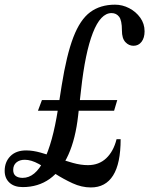

<svg xmlns="http://www.w3.org/2000/svg" viewBox="-70 -792 639 822"><path d="M36 -108Q14 -108 0.2 -96.5Q-13.5 -85 -13.5 -64.5Q-13.5 -47 -2.8 -38.8Q8 -30.5 27 -30.5Q80.5 -30.5 118 -105.5Q155.5 -180.5 178 -323.5L194 -425.5Q215 -557 244 -632.5Q273 -708 316.2 -740Q359.5 -772 422.5 -772Q454 -772 483 -757Q512 -742 530.5 -716.2Q549 -690.5 549 -658Q549 -630 536 -613Q523 -596 501.5 -596Q481.5 -596 466.8 -611.8Q452 -627.5 452 -661.5Q452 -704.5 440 -720.2Q428 -736 407.5 -736Q360.5 -736 327.5 -651.2Q294.5 -566.5 277 -407L264.5 -297Q253.5 -198 222.8 -129.8Q192 -61.5 142.8 -26.2Q93.5 9 27 9Q-9 9 -29.5 -10Q-50 -29 -50 -60.5Q-50 -98.5 -25.8 -123.2Q-1.5 -148 42 -148Q71 -148 104.5 -138.5Q138 -129 173 -116.5Q208 -104 242 -94.5Q276 -85 306.5 -85Q353.5 -85 384.8 -114.5Q416 -144 429 -196H446.5Q446.5 -92 414.2 -40.8Q382 10.5 319 10.5Q279.5 10.5 240.5 -7.5Q201.5 -25.5 165.2 -48.8Q129 -72 96.2 -90Q63.5 -108 36 -108ZM432 -363.5 418.5 -318H92.5L109.5 -363.5Z"/></svg>

Font: Libre Caslon Condensed
Style: Italic
Weight: 400
Italic angle: -22.583°
Designer: Pablo Impallari, Rodrigo Fuenzalida, Katja Schimmel, Ertekin Erdin
Foundry: Pablo Impallari, Rodrigo Fuenzalida
Version: Version 2.000;gftools[0.9.33]